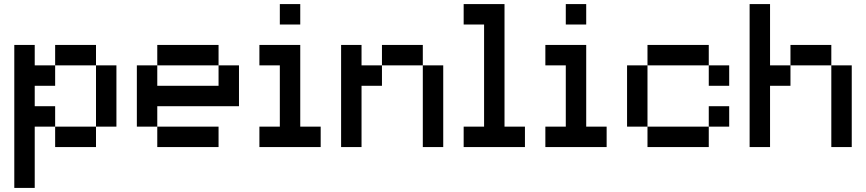

<svg xmlns="http://www.w3.org/2000/svg" viewBox="-20 -720 4240 940"><path d="M50 200V-500H150V-400H250V-500H450V-400H550V-100H450V0H250V-100H150V200ZM250 -100H450V-400H250V-300H150V-200H250Z M1050 0H750V-100H650V-400H750V-500H1050V-400H1150V-200H750V-100H1050ZM750 -300H1050V-400H750Z M1250 0V-100H1350V-400H1250V-500H1450V-100H1550V0ZM1350 -600V-700H1450V-600Z M2050 0V-400H1850V-300H1750V0H1650V-500H1750V-400H1850V-500H2050V-400H2150V0Z M2250 0V-100H2350V-600H2250V-700H2450V-100H2550V0Z M2650 0V-100H2750V-400H2650V-500H2850V-100H2950V0ZM2750 -600V-700H2850V-600Z M3450 0H3150V-100H3050V-400H3150V-500H3450V-400H3550V-300H3450V-400H3150V-100H3450V-200H3550V-100H3450Z M4050 0V-400H3850V-300H3750V0H3650V-700H3750V-400H3850V-500H4050V-400H4150V0Z"/></svg>

Font: Matrix Sans
Style: Regular
Weight: 400
Designer: Brad Neil
Version: Version 1.100